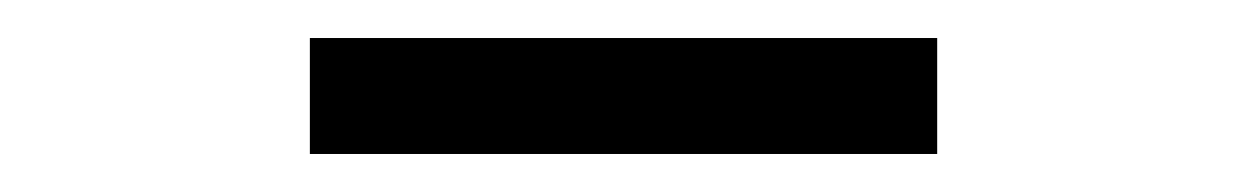

<svg xmlns="http://www.w3.org/2000/svg" viewBox="-20 -690 656 101"><path d="M143 -609V-670H473V-609Z"/></svg>

Font: Overpass Mono Light
Style: Regular
Weight: 300
Monospace: yes
Designer: Delve Withrington, Dave Bailey
Foundry: Delve Fonts LLC
Version: Version 4.000